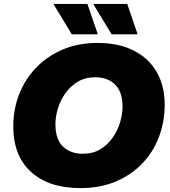

<svg xmlns="http://www.w3.org/2000/svg" viewBox="-20 -952 873 984"><path d="M48 -304Q48 -390 77.5 -467Q107 -544 163.5 -603.5Q220 -663 300 -697.5Q380 -732 480 -732Q588 -732 665 -693Q742 -654 783 -583Q824 -512 824 -416Q824 -328 794.5 -250Q765 -172 708.5 -113.5Q652 -55 572.5 -21.5Q493 12 392 12Q230 12 139 -71Q48 -154 48 -304ZM264 -316Q264 -238 302.5 -201Q341 -164 404 -164Q457 -164 495 -187.5Q533 -211 558.5 -248Q584 -285 596 -326.5Q608 -368 608 -404Q608 -482 569.5 -519Q531 -556 468 -556Q416 -556 377.5 -532.5Q339 -509 313.5 -472Q288 -435 276 -393.5Q264 -352 264 -316ZM348 -776 256 -928V-932H428L480 -780V-776ZM552 -776 460 -928V-932H632L684 -780V-776Z"/></svg>

Font: Kufam Black
Style: Italic
Weight: 900
Italic angle: -11°
Designer: Artur Schmal
Foundry: Original Type
Version: Version 1.301; ttfautohint (v1.8.3)